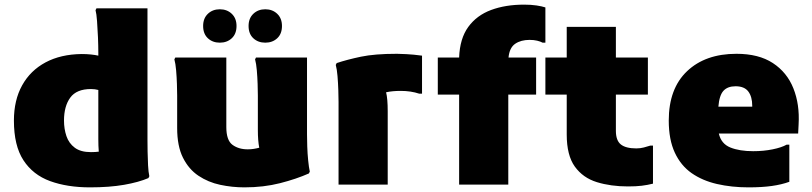

<svg xmlns="http://www.w3.org/2000/svg" viewBox="-20 -796 3500 828"><path d="M368 12Q270 12 196 -15Q122 -42 81 -105Q40 -168 40 -276Q40 -364 75.5 -428Q111 -492 176.5 -527Q242 -562 332 -563Q354 -563 372.5 -561Q391 -559 404 -556V-569Q404 -598 402.5 -635Q401 -672 398.5 -705Q396 -738 392 -752L396 -760H616V-192Q616 -172 616.5 -142Q617 -112 618.5 -83Q620 -54 624 -36L620 -28Q578 -10 515 1Q452 12 368 12ZM256 -276Q256 -240 266.5 -209Q277 -178 302.5 -159Q328 -140 372 -140Q392 -140 406 -142Q405 -154 404.5 -167.5Q404 -181 404 -196V-408Q397 -410 389 -411Q381 -412 372 -412Q310 -412 283 -375Q256 -338 256 -276Z M1034 12Q981 12 929.5 1Q878 -10 836 -38Q794 -66 769 -116Q744 -166 744 -244V-384Q744 -404 743 -434Q742 -464 739.5 -493Q737 -522 732 -540L736 -548H956V-248Q956 -191 982.5 -171.5Q1009 -152 1048 -152Q1062 -152 1074.5 -154Q1087 -156 1098 -159Q1092 -189 1092 -236V-384Q1092 -404 1091 -434Q1090 -464 1087.5 -493Q1085 -522 1080 -540L1084 -548H1304V-216Q1304 -196 1305 -165Q1306 -134 1309 -104Q1312 -74 1316 -56L1312 -48Q1258 -24 1187.5 -6Q1117 12 1034 12ZM1124 -612Q1093 -612 1072.5 -631Q1052 -650 1052 -684Q1052 -717 1072.5 -736.5Q1093 -756 1124 -756Q1155 -756 1175.5 -736.5Q1196 -717 1196 -684Q1196 -650 1175.5 -631Q1155 -612 1124 -612ZM928 -612Q897 -612 876.5 -631Q856 -650 856 -684Q856 -717 876.5 -736.5Q897 -756 928 -756Q959 -756 979.5 -736.5Q1000 -717 1000 -684Q1000 -650 979.5 -631Q959 -612 928 -612Z M1440 0V-356Q1440 -376 1439 -407Q1438 -438 1435.5 -468Q1433 -498 1428 -516L1432 -524Q1477 -539 1536.5 -551.5Q1596 -564 1692 -564Q1703 -564 1733 -562.5Q1763 -561 1800 -556V-392H1788Q1752 -404 1708 -404Q1672 -404 1645 -398Q1652 -371 1652 -316V0Z M1960 0V-388H1868V-548H1960Q1963 -630 1999.5 -680Q2036 -730 2098 -753Q2160 -776 2240 -776Q2270 -776 2293.5 -772.5Q2317 -769 2332 -764V-612H2320Q2311 -617 2296.5 -620.5Q2282 -624 2264 -624Q2226 -624 2201.5 -607Q2177 -590 2173 -548H2292V-388H2172V0Z M2688 8Q2614 8 2554 -10.5Q2494 -29 2459 -77.5Q2424 -126 2424 -216V-388H2332V-548H2424V-680H2636V-548H2774V-388H2636V-232Q2636 -190 2657.5 -173Q2679 -156 2724 -156Q2741 -156 2756.5 -160Q2772 -164 2784 -168H2796V-4Q2772 2 2747.5 5Q2723 8 2688 8Z M3208 12Q3135 12 3072 -2.5Q3009 -17 2962.5 -49.5Q2916 -82 2890 -138Q2864 -194 2864 -276Q2864 -414 2943 -489Q3022 -564 3156 -564Q3252 -564 3313 -524Q3374 -484 3401.5 -415Q3429 -346 3424 -260L3422 -220H3080Q3090 -176 3129.5 -160Q3169 -144 3228 -144Q3273 -144 3312 -152Q3351 -160 3372 -172H3384V-12Q3351 0 3308.5 6Q3266 12 3208 12ZM3152 -424Q3118 -424 3100 -404.5Q3082 -385 3078 -336H3224V-340Q3224 -379 3207 -401.5Q3190 -424 3152 -424Z"/></svg>

Font: Kufam Black
Style: Regular
Weight: 900
Designer: Wael Morcos, Artur Schmal
Foundry: Original Type
Version: Version 1.301; ttfautohint (v1.8.3)